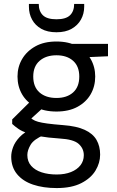

<svg xmlns="http://www.w3.org/2000/svg" viewBox="-20 -724 595 976"><path d="M268 232Q200 232 148 214.5Q96 197 66.5 161Q37 125 37 72Q37 50 46.5 24Q56 -2 79.5 -27Q103 -52 146 -72L204 -38Q152 -16 135.5 12Q119 40 119 64Q119 97 138.5 119Q158 141 191.5 152Q225 163 268 163Q310 163 341 150.5Q372 138 389 116Q406 94 406 65Q406 31 380 7.5Q354 -16 282 -20Q223 -24 183.5 -31Q144 -38 117.5 -47.5Q91 -57 73.5 -69Q56 -81 42 -94V-117L140 -214L212 -188L112 -97L125 -132Q136 -124 146 -117Q156 -110 173.5 -105Q191 -100 221 -96Q251 -92 301 -88Q369 -83 410.5 -64Q452 -45 470.5 -13Q489 19 489 62Q489 104 465.5 143Q442 182 393 207Q344 232 268 232ZM267 -157Q204 -157 159.5 -181Q115 -205 92 -245Q69 -285 69 -335Q69 -384 92.5 -424Q116 -464 160 -488.5Q204 -513 267 -513Q330 -513 374 -488.5Q418 -464 441 -424Q464 -384 464 -335Q464 -285 441 -245Q418 -205 374 -181Q330 -157 267 -157ZM267 -226Q320 -226 351.5 -254Q383 -282 383 -335Q383 -387 351.5 -415Q320 -443 267 -443Q214 -443 181.5 -415Q149 -387 149 -335Q149 -282 181 -254Q213 -226 267 -226ZM348 -430 323 -501H529V-438ZM267 -560Q221 -560 190 -577.5Q159 -595 143 -624.5Q127 -654 127 -690V-704H177Q177 -667 198 -646.5Q219 -626 267 -626Q315 -626 336 -646.5Q357 -667 357 -704H408V-690Q408 -654 391.5 -624.5Q375 -595 344 -577.5Q313 -560 267 -560Z"/></svg>

Font: DVN - DM Sans
Style: Regular
Weight: 400
Designer: Colophon Foundry, Jonny Pinhorn
Foundry: Colophon Foundry
Version: Version 4.004;gftools[0.9.30]